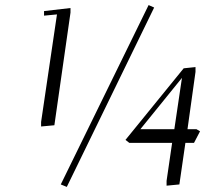

<svg xmlns="http://www.w3.org/2000/svg" viewBox="-20 -732 814 762"><path d="M143.1 -230V-248L206.1 -674.8L154.8 -669.9V-688L259.8 -700.2V-682.1L195.8 -234.9ZM221.2 0 569.8 -711.9 591.8 -702.1 245.1 9.8ZM478 -176.8 709 -460.9 755.9 -465.8V-446.8L724.1 -219.2H759.8L773.9 -210.9L750 -165H715.8L691.9 0L641.1 4.9V-14.2L663.1 -165H493.2ZM537.1 -219.2H671.9L702.1 -422.9Z"/></svg>

Font: Dehuti Alt
Style: Italic
Weight: 400
Version: Version 1.2